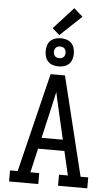

<svg xmlns="http://www.w3.org/2000/svg" viewBox="-72 -1232 744 1277"><g transform="rotate(5 300.0 -593.0)"><path d="M234 0H39V-74H90L252 -735H348L510 -73H561V0H366V-74H425L388 -234H212L175 -73H234ZM229 -308H371L329 -490Q322 -522 314.5 -554.5Q307 -587 300 -620Q293 -587 285.5 -554.5Q278 -522 271 -490ZM300 -791Q281 -791 262.5 -796.5Q244 -802 230.5 -815.5Q217 -829 211.5 -847.5Q206 -866 206 -885Q206 -904 211.5 -922.5Q217 -941 230.5 -954.5Q244 -968 262.5 -973.5Q281 -979 300 -979Q319 -979 337.5 -973.5Q356 -968 369.5 -954.5Q383 -941 388.5 -922.5Q394 -904 394 -885Q394 -866 388.5 -847.5Q383 -829 369.5 -815.5Q356 -802 337.5 -796.5Q319 -791 300 -791ZM300 -846Q308 -846 315.5 -848.5Q323 -851 328.5 -856.5Q334 -862 336.5 -869.5Q339 -877 339 -885Q339 -893 336.5 -900.5Q334 -908 328.5 -913.5Q323 -919 315.5 -921.5Q308 -924 300 -924Q292 -924 284.5 -921.5Q277 -919 271.5 -913.5Q266 -908 263.5 -900.5Q261 -893 261 -885Q261 -877 263.5 -869.5Q266 -862 271.5 -856.5Q277 -851 284.5 -848.5Q292 -846 300 -846ZM287 -999 239 -1041 371 -1186 430 -1134Z"/></g></svg>

Font: Iosevka Etoile
Style: Regular
Weight: 400
Designer: Belleve Invis
Foundry: Belleve Invis
Version: Version 33.2.4